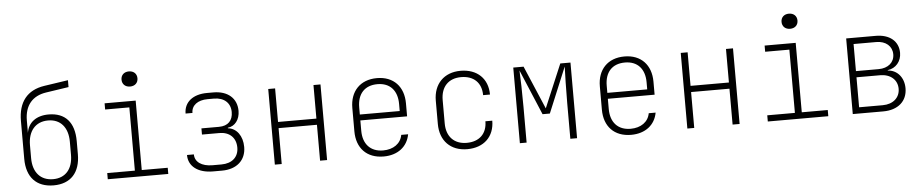

<svg xmlns="http://www.w3.org/2000/svg" viewBox="-43 -1073 6686 1391"><g transform="rotate(-5 3300.0 -377.5)"><path d="M301 10C425 10 495 -66 495 -200V-295C495 -431 430 -505 308 -505C218 -505 159 -459 148 -385V-475C148 -585 205 -650 304 -665L470 -690V-740L296 -714C170 -695 105 -613 105 -475V-200C105 -66 176 10 301 10ZM301 -35C210 -35 155 -97 155 -200V-295C155 -395 207 -462 301 -462C391 -462 445 -399 445 -295V-200C445 -97 391 -35 301 -35Z M915 -655C950 -655 973 -677 973 -710C973 -743 950 -765 915 -765C880 -765 857 -743 857 -710C857 -677 880 -655 915 -655ZM695 0H1135V-45H946V-550H720V-505H896V-45H695Z M1460 10H1525C1633 10 1700 -51 1700 -147C1700 -227 1657 -286 1594 -292V-296C1646 -301 1682 -348 1682 -411C1682 -503 1616 -560 1512 -560H1466C1363 -560 1298 -508 1298 -425H1348C1348 -480 1394 -515 1466 -515H1512C1586 -515 1632 -473 1632 -407C1632 -346 1598 -308 1530 -308H1403V-263H1530C1604 -263 1650 -218 1650 -147C1650 -78 1602 -35 1525 -35H1460C1381 -35 1332 -70 1332 -125H1282C1282 -42 1351 10 1460 10Z M1910 0H1960V-261H2239V0H2290V-550H2239V-306H1960V-550H1910Z M2701 10C2804 10 2875 -46 2891 -135H2841C2830 -72 2775 -34 2701 -34C2608 -34 2555 -94 2555 -190V-265H2895V-360C2895 -481 2822 -560 2701 -560C2579 -560 2505 -481 2505 -360V-190C2505 -68 2578 10 2701 10ZM2555 -308V-360C2555 -457 2607 -516 2701 -516C2793 -516 2845 -456 2845 -360V-308Z M3309 10C3430 10 3507 -64 3507 -180H3457C3457 -90 3401 -36 3309 -36C3218 -36 3162 -94 3162 -190V-360C3162 -457 3218 -514 3309 -514C3401 -514 3457 -460 3457 -370H3507C3507 -486 3430 -560 3309 -560C3189 -560 3112 -481 3112 -360V-190C3112 -68 3188 10 3309 10Z M3692 0H3741V-260C3741 -362 3738 -471 3735 -525L3874 -195H3927L4064 -525C4062 -471 4059 -362 4059 -260V0H4108V-550H4034L3901 -235L3767 -550H3692Z M4501 10C4604 10 4675 -46 4691 -135H4641C4630 -72 4575 -34 4501 -34C4408 -34 4355 -94 4355 -190V-265H4695V-360C4695 -481 4622 -560 4501 -560C4379 -560 4305 -481 4305 -360V-190C4305 -68 4378 10 4501 10ZM4355 -308V-360C4355 -457 4407 -516 4501 -516C4593 -516 4645 -456 4645 -360V-308Z M4910 0H4960V-261H5239V0H5290V-550H5239V-306H4960V-550H4910Z M5715 -655C5750 -655 5773 -677 5773 -710C5773 -743 5750 -765 5715 -765C5680 -765 5657 -743 5657 -710C5657 -677 5680 -655 5715 -655ZM5495 0H5935V-45H5746V-550H5520V-505H5696V-45H5495Z M6113 0H6335C6442 0 6510 -59 6510 -153C6510 -231 6462 -288 6393 -292V-295C6452 -302 6493 -350 6493 -412C6493 -497 6429 -550 6328 -550H6113ZM6163 -308V-505H6328C6397 -505 6443 -465 6443 -406C6443 -347 6397 -308 6328 -308ZM6163 -45V-263H6335C6410 -263 6460 -219 6460 -154C6460 -89 6410 -45 6335 -45Z"/></g></svg>

Font: JetBrains Mono Thin
Style: Regular
Weight: 100
Monospace: yes
Designer: Philipp Nurullin, Konstantin Bulenkov
Foundry: JetBrains
Version: Version 2.305